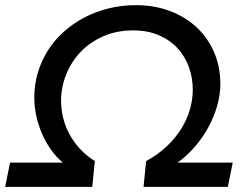

<svg xmlns="http://www.w3.org/2000/svg" viewBox="-64 -725 966 745"><path d="M463 -705Q536 -705 596.2 -682Q656.5 -659 699.8 -618.2Q743 -577.5 767 -521.5Q791 -465.5 791 -399Q791 -356.5 778.2 -312.8Q765.5 -269 743 -228.5Q720.5 -188 690.2 -153.5Q660 -119 625 -94H839L820 0H493L503 -100Q549 -125 583 -157.2Q617 -189.5 639.5 -225.8Q662 -262 673 -300.5Q684 -339 684 -377Q684 -422.5 669.2 -464Q654.5 -505.5 625.5 -537.2Q596.5 -569 553.2 -588Q510 -607 453 -607Q388 -607 336.2 -584Q284.5 -561 248.2 -522.8Q212 -484.5 192.5 -435.2Q173 -386 173 -334Q173 -301.5 180.8 -268.8Q188.5 -236 204.8 -205.5Q221 -175 245.8 -148Q270.5 -121 304 -100L294 0H-44L-25 -94H180Q154.5 -115 134 -144Q113.5 -173 99 -206.2Q84.5 -239.5 76.8 -275.8Q69 -312 69 -347Q69 -397.5 83 -443.8Q97 -490 122.2 -529.8Q147.5 -569.5 183.5 -601.8Q219.5 -634 263.2 -657Q307 -680 357.5 -692.5Q408 -705 463 -705Z"/></svg>

Font: Argentum Sans
Style: Italic
Weight: 400
Italic angle: -11.3099°
Designer: Julieta Ulanovsky, Owen Earl, Rasmus Andersson, Cristiano Sobral
Foundry: The Argentum Sans Project Authors
Version: Version 3.131; ttfautohint (v1.8.4.7-5d5b-dirty)